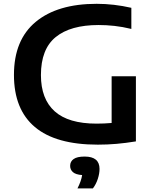

<svg xmlns="http://www.w3.org/2000/svg" viewBox="-20 -770 835 1032"><path d="M506 7.5Q280 7.5 167.5 -87.2Q55 -182 55 -367.5Q55 -555.5 172 -652.5Q289 -749.5 499.5 -749.5Q592 -749.5 686 -728V-614.5Q638.5 -626 595 -630.8Q551.5 -635.5 510 -635.5Q359 -635.5 279.5 -570.8Q200 -506 200 -366.5Q200 -238 273.8 -171.8Q347.5 -105.5 499 -105.5Q540 -105.5 580 -109V-360H710.5V-10Q655 -1 606.5 3.2Q558 7.5 506 7.5ZM396.5 242.5Q417 202 421.5 171Q387 168.5 372 155.2Q357 142 357 121.5Q357 98 375.8 84.8Q394.5 71.5 435 71.5Q515 71.5 515 138Q515 162.5 505.8 191.2Q496.5 220 479.5 242.5Z"/></svg>

Font: Encode Sans Expanded SemiBold
Style: Regular
Weight: 600
Width: 7
Designer: Multiple Designers
Foundry: Impallari Type
Version: Version 3.000; ttfautohint (v1.8.3) -l 8 -r 50 -G 200 -x 14 